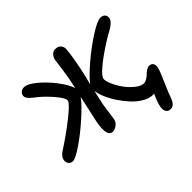

<svg xmlns="http://www.w3.org/2000/svg" viewBox="-216 -951 1392 1392"><g transform="rotate(-45 480.5 -255.0)"><path d="M28.8 -39.1Q6.3 -39.1 -5.4 -55.4Q-17.1 -71.8 -13.2 -92.8Q-8.3 -122.1 26.9 -145Q126 -208.5 217 -280.3Q308.1 -352.1 312 -376Q316.9 -400.4 261 -464.4Q205.1 -528.3 149.9 -568.8Q126.5 -586.9 115.7 -602.1Q105 -617.2 107.9 -634.8Q110.8 -648.9 124 -659.4Q137.2 -669.9 155.8 -669.9Q190.9 -669.9 247.8 -622.6Q304.7 -575.2 352.3 -512Q399.9 -448.7 414.1 -402.8Q414.6 -404.8 415.5 -408.9Q416.5 -413.1 417 -415Q432.6 -480 443.6 -563.5Q454.6 -647 455.1 -648.9Q460 -672.9 474.6 -689Q489.3 -705.1 512.2 -705.1Q542 -705.1 557.1 -685.8Q572.3 -666.5 566.9 -634.8Q565.9 -614.7 554.2 -545.4Q542.5 -476.1 526.9 -411.1Q509.8 -344.7 509.8 -344.2Q540.5 -387.7 621.6 -457Q702.6 -526.4 786.4 -580.6Q870.1 -634.8 903.8 -634.8Q927.7 -634.8 939.9 -620.1Q952.1 -605.5 948.2 -585.9Q942.9 -557.1 896 -528.8Q837.4 -497.6 772.7 -454.6Q708 -411.6 659.4 -369.6Q610.8 -327.6 606.9 -307.1Q603 -287.6 619.6 -248.3Q636.2 -209 663.3 -170.7Q690.4 -132.3 726.1 -103.3Q761.7 -74.2 791 -74.2Q806.2 -74.2 822.5 -84.2Q838.9 -94.2 850.6 -106.2Q862.3 -118.2 877.7 -128.2Q893.1 -138.2 907.2 -138.2Q927.2 -138.2 937.7 -124.3Q948.2 -110.4 942.9 -84Q939.9 -66.9 925.8 -33.2Q911.6 0.5 890.4 48.8Q869.1 97.2 856 134.8Q845.7 164.1 832 179.4Q818.4 194.8 795.9 194.8Q770 194.8 760 175.8Q750 156.7 754.9 129.9Q760.7 94.7 790 30.8H776.9Q741.2 30.8 701.7 8.1Q662.1 -14.6 628.4 -51Q594.7 -87.4 566.2 -130.1Q537.6 -172.9 519.5 -215.3Q501.5 -257.8 498 -290Q479 -207.5 475.1 -187Q468.8 -156.2 462.6 -105.7Q456.5 -55.2 454.1 -43.9Q449.7 -20.5 428 -3.2Q406.2 14.2 383.8 14.2Q325.2 14.2 352.1 -125Q380.9 -260.7 397 -329.1Q361.3 -280.3 283.2 -210.7Q205.1 -141.1 130.1 -90.1Q55.2 -39.1 28.8 -39.1Z"/></g></svg>

Font: Shantell Sans Irregular
Style: Italic
Weight: 500
Italic angle: -11.31°
Designer: Stephen Nixon, Anya Danilova, Shantell Martin
Foundry: Arrow Type
Version: Version 1.006;[9816181b4]